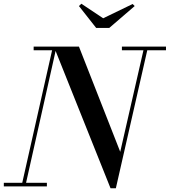

<svg xmlns="http://www.w3.org/2000/svg" viewBox="-56 -1000 910 1030"><path d="M537 10 233 -750H367.5L589 -185.5L718 -750H738.5L565.5 10ZM-35.5 0V-19.5H195.5V0ZM59 0 223.5 -730.5H124.5V-750H247.5L79.5 0ZM598 -730.5V-750H834.5V-730.5ZM460 -850 367.5 -967.5 380.5 -980 497.5 -902 655.5 -978.5 666.5 -967.5 530 -850Z"/></svg>

Font: Bodoni Moda 11pt Medium
Style: Italic
Weight: 500
Italic angle: -13°
Designer: Owen Earl
Foundry: indestructible type
Version: Version 2.004